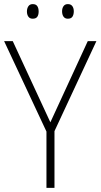

<svg xmlns="http://www.w3.org/2000/svg" viewBox="-20 -1007 489 934"><path d="M225 -412 407 -807H449L245 -369V-93H206V-367L0 -807H42ZM111 -951Q111 -966 118 -976.5Q125 -987 139 -987Q155 -987 161.5 -977Q168 -967 168 -951Q168 -935 161.5 -925.5Q155 -916 139 -916Q125 -916 118 -926Q111 -936 111 -951ZM282 -952Q282 -967 289 -977Q296 -987 310 -987Q325 -987 332 -977Q339 -967 339 -952Q339 -936 332.5 -926Q326 -916 310 -916Q296 -916 289 -926Q282 -936 282 -952Z"/></svg>

Font: Noto Sans Telugu UI SemiCondensed ExtraLight
Style: Regular
Weight: 200
Width: 4
Designer: Jelle Bosma - Monotype Design Team
Foundry: Monotype Imaging Inc.
Version: Version 2.005; ttfautohint (v1.8.4.7-5d5b)